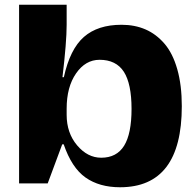

<svg xmlns="http://www.w3.org/2000/svg" viewBox="-20 -770 823 806"><path d="M60.1 0V-750H259.8V-666Q259.8 -593.3 242.2 -445.8H248Q273.9 -564 332.3 -615Q390.6 -666 490.2 -666Q545.9 -666 590.8 -646.5Q635.7 -627 670.4 -586.7Q705.1 -546.4 724.1 -479.7Q743.2 -413.1 743.2 -324.2Q743.2 16.1 483.9 16.1Q397 16.1 338.9 -24.9Q280.8 -65.9 247.1 -165V-164.1H241.2L180.2 0ZM259.8 -288.1Q259.8 -211.9 303.7 -159.9Q347.7 -107.9 404.8 -107.9Q469.7 -107.9 501 -158.2Q532.2 -208.5 532.2 -313Q532.2 -418.5 499.8 -468.8Q467.3 -519 397.9 -519Q338.9 -519 299.3 -461.9Q259.8 -404.8 259.8 -314Z"/></svg>

Font: Mayenne Sans Regular
Style: Regular
Weight: 600
Width: 6
Designer: Jérémy Landes — Studio Triple
Foundry: Jérémy Landes — Studio Triple
Version: Version 1.001;hotconv 1.0.109;makeotfexe 2.5.65596